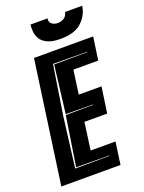

<svg xmlns="http://www.w3.org/2000/svg" viewBox="-151 -806 652 872"><g transform="rotate(-20 175.0 -369.5)"><path d="M-10 0 73 -591H359L343 -480H223L207 -365H317L299 -240H189L171 -108H291L276 0ZM77 -55 242 -56 243 -58 83 -59 120 -298 252 -299V-301L121 -302L149 -532L309 -533L310 -535L145 -536L108 -300ZM217 -631Q177 -631 154 -642Q131 -653 121 -670Q111 -687 109.5 -705.5Q108 -724 110 -739H192Q189 -721 201 -712Q213 -703 229 -703Q246 -703 259.5 -711.5Q273 -720 277 -739H360Q353 -694 319 -662.5Q285 -631 217 -631Z"/></g></svg>

Font: Alumni Sans Inline One
Style: Italic
Weight: 400
Italic angle: -8°
Designer: Robert E. Leuschke
Foundry: Robert E. Leuschke
Version: Version 1.100; ttfautohint (v1.8.3)